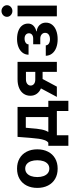

<svg xmlns="http://www.w3.org/2000/svg" viewBox="804 -1591 942 2590"><g transform="rotate(-90 1275.0 -296.0)"><path d="M35.2 -263.7Q35.2 -345.2 66.7 -407.2Q98.1 -469.2 157 -503.2Q215.8 -537.1 294.9 -537.1Q374 -537.1 433.1 -503.2Q492.2 -469.2 523.9 -407.2Q555.7 -345.2 555.7 -263.7Q555.7 -182.1 523.9 -119.9Q492.2 -57.6 433.1 -23.4Q374 10.7 294.9 10.7Q215.8 10.7 157.2 -23.4Q98.6 -57.6 66.9 -119.9Q35.2 -182.1 35.2 -263.7ZM408.2 -263.7Q408.2 -311 395.5 -347.9Q382.8 -384.8 357.4 -405.8Q332 -426.8 295.9 -426.8Q259.3 -426.8 233.6 -405.8Q208 -384.8 194.8 -347.9Q181.6 -311 181.6 -263.7Q181.6 -216.8 194.8 -179.9Q208 -143.1 233.6 -122.3Q259.3 -101.6 295.9 -101.6Q332 -101.6 357.4 -122.3Q382.8 -143.1 395.5 -179.7Q408.2 -216.3 408.2 -263.7Z M603.5 -115.2H644.5Q666 -128.9 679 -164.1Q691.9 -199.2 698.2 -244.1Q704.6 -289.1 710 -355.5L723.6 -530.3H1127.9V-115.2H1210V155.3H1072.3V0H745.1V155.3H603.5ZM991.2 -115.2V-418.9H846.7L840.8 -355.5Q834.5 -263.2 823.2 -206.5Q812 -149.9 789.1 -115.2Z M1600.6 -192.4H1504.4L1401.4 0H1262.7L1377.4 -214.4Q1330.1 -234.9 1304.2 -271.7Q1278.3 -308.6 1278.3 -357.4Q1278.3 -409.2 1305.2 -448.2Q1332 -487.3 1382.3 -508.8Q1432.6 -530.3 1500 -530.3H1735.4V0H1600.6ZM1498 -291H1600.6V-417H1500Q1460.4 -417 1438.2 -398.7Q1416 -380.4 1416 -353.5Q1416 -326.2 1437.5 -308.6Q1459 -291 1498 -291Z M2041 -92.8Q2078.6 -92.8 2102.8 -109.9Q2127 -127 2127 -158.2Q2127 -187 2105.2 -205.3Q2083.5 -223.6 2048.8 -223.6H1972.7V-319.3H2048.8Q2083 -319.3 2102.1 -335Q2121.1 -350.6 2121.1 -376Q2121.1 -402.8 2101.8 -419.2Q2082.5 -435.5 2049.8 -435.5Q2016.1 -435.5 1994.1 -420.7Q1972.2 -405.8 1971.7 -381.8H1832Q1832.5 -428.7 1860.1 -463.9Q1887.7 -499 1935.5 -518.1Q1983.4 -537.1 2043 -537.1Q2106.9 -537.1 2154.1 -519Q2201.2 -501 2226.6 -467.3Q2252 -433.6 2252 -387.7Q2252 -346.2 2224.6 -317.6Q2197.3 -289.1 2147.5 -276.4V-271.5Q2180.2 -269.5 2206.8 -253.7Q2233.4 -237.8 2249 -210.4Q2264.6 -183.1 2264.6 -147.5Q2264.6 -99.1 2236.1 -63.2Q2207.5 -27.3 2156.7 -8.3Q2106 10.7 2041 10.7Q1977.1 10.7 1927.2 -8.1Q1877.4 -26.9 1848.4 -63Q1819.3 -99.1 1817.4 -149.4H1958Q1959.5 -123 1982.2 -107.9Q2004.9 -92.8 2041 -92.8Z M2349.6 -530.3H2494.1V0H2349.6ZM2342.8 -672.9Q2342.8 -692.9 2353.3 -710Q2363.8 -727.1 2382.1 -737.1Q2400.4 -747.1 2421.9 -747.1Q2442.9 -747.1 2460.9 -737.1Q2479 -727.1 2489.5 -710Q2500 -692.9 2500 -672.9Q2500 -653.3 2489.5 -636.5Q2479 -619.6 2460.9 -609.6Q2442.9 -599.6 2421.9 -599.6Q2400.4 -599.6 2382.1 -609.6Q2363.8 -619.6 2353.3 -636.5Q2342.8 -653.3 2342.8 -672.9Z"/></g></svg>

Font: Pretendard JP
Style: Bold
Weight: 700
Designer: Base glyphs from Inter by Rasmus Andersson; Hangeul glyphs from Noto Sans CJK(Source Han Sans) by Jang Soo-young and Kan
Foundry: Kil Hyung-jin
Version: Version 1.309